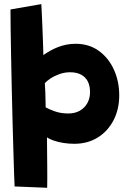

<svg xmlns="http://www.w3.org/2000/svg" viewBox="-20 -716 640 934"><path d="M209.5 197.5 51 191Q50 173.5 48.5 127Q47 80.5 45 14.2Q43 -52 41 -129.2Q39 -206.5 37.2 -286.5Q35.5 -366.5 34 -440.5Q32.5 -514.5 31.8 -574.2Q31 -634 31 -670L181 -696Q182 -681.5 183.2 -654.2Q184.5 -627 186 -592Q187.5 -557 188.8 -519.5Q190 -482 191 -448Q206.5 -459 224.2 -469Q242 -479 261.8 -486.8Q281.5 -494.5 303 -498.8Q324.5 -503 347.5 -503Q413 -503 460.5 -468.8Q508 -434.5 534 -377.5Q560 -320.5 560 -252.5Q560 -183.5 531.8 -130Q503.5 -76.5 454.5 -46.5Q405.5 -16.5 341.5 -16.5Q315.5 -16.5 289.5 -20.5Q263.5 -24.5 242.2 -31.8Q221 -39 208.5 -48Q208.5 -39 208.8 -16.8Q209 5.5 209.2 34.8Q209.5 64 209.8 94.8Q210 125.5 210 152.8Q210 180 209.5 197.5ZM312.5 -164Q345 -164 368.8 -177.8Q392.5 -191.5 405.2 -215Q418 -238.5 418 -267Q418 -298.5 407 -320Q396 -341.5 374.2 -353Q352.5 -364.5 321 -364.5Q293.5 -364.5 268.2 -355.2Q243 -346 224.5 -333.5Q206 -321 198 -311Q198.5 -304.5 199.2 -292.5Q200 -280.5 200.5 -266.2Q201 -252 201.2 -237.8Q201.5 -223.5 201.8 -211.8Q202 -200 202 -194Q219 -184 247.8 -174Q276.5 -164 312.5 -164Z"/></svg>

Font: Grandstander Thin
Style: Bold
Weight: 700
Version: Version 1.200